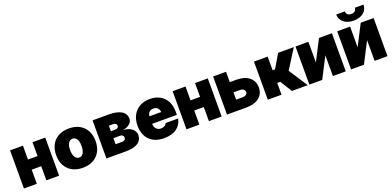

<svg xmlns="http://www.w3.org/2000/svg" viewBox="2 -1669 5280 2584"><g transform="rotate(-20 2641.5 -377.0)"><path d="M222.7 -545.9V-347.7H359.4V-545.9H542V0H359.4V-202.1H222.7V0H38.1V-545.9Z M880.9 9.8Q792 9.8 728.8 -25.6Q665.5 -61 632.1 -124.3Q598.6 -187.5 598.6 -271.5Q598.6 -355.5 632.1 -418.7Q665.5 -481.9 728.8 -517.3Q792 -552.7 880.9 -552.7Q969.7 -552.7 1033 -517.3Q1096.2 -481.9 1129.6 -418.7Q1163.1 -355.5 1163.1 -271.5Q1163.1 -187.5 1129.6 -124.3Q1096.2 -61 1033 -25.6Q969.7 9.8 880.9 9.8ZM881.8 -136.7Q919.4 -136.7 941.2 -172.6Q962.9 -208.5 962.9 -272.5Q962.9 -336.9 941.2 -371.6Q919.4 -406.2 881.8 -406.2Q842.8 -406.2 820.8 -371.6Q798.8 -336.9 798.8 -272.5Q798.8 -208.5 820.8 -172.6Q842.8 -136.7 881.8 -136.7Z M1219.7 0V-545.9H1458Q1567.9 -545.4 1630.9 -508.1Q1693.8 -470.7 1694.3 -396.5Q1693.8 -356 1658.7 -324.7Q1623.5 -293.5 1556.6 -282.2Q1618.2 -279.8 1656.7 -260Q1695.3 -240.2 1713.4 -210.9Q1731.4 -181.6 1731.4 -150.4Q1731 -76.2 1670.7 -38.1Q1610.4 0 1495.1 0ZM1401.4 -324.2H1463.9Q1486.8 -323.7 1499.5 -334.5Q1512.2 -345.2 1512.7 -363.3Q1512.2 -382.3 1497.8 -392.8Q1483.4 -403.3 1458 -403.3H1401.4ZM1401.4 -137.7H1495.1Q1519 -137.7 1532.7 -149.2Q1546.4 -160.6 1545.9 -180.7Q1546.4 -200.7 1532.7 -212.6Q1519 -224.6 1495.1 -224.6H1401.4Z M2044.9 9.8Q1913.6 9.8 1838.6 -64.7Q1763.7 -139.2 1763.7 -271.5Q1763.7 -356 1797.6 -419.2Q1831.5 -482.4 1893.6 -517.6Q1955.6 -552.7 2040 -552.7Q2122.6 -552.7 2183.6 -518.8Q2244.6 -484.9 2278.1 -422.1Q2311.5 -359.4 2311.5 -272.5V-227.5H1956.1Q1958 -182.1 1983.2 -155Q2008.3 -127.9 2048.8 -127.9Q2079.1 -127.9 2100.6 -140.4Q2122.1 -152.8 2130.9 -175.8H2309.6Q2295.9 -90.8 2227.1 -40.5Q2158.2 9.8 2044.9 9.8ZM2042 -415Q1966.8 -415 1957.5 -335H2126.5Q2117.2 -415 2042 -415Z M2550.8 -545.9V-347.7H2687.5V-545.9H2870.1V0H2687.5V-202.1H2550.8V0H2366.2V-545.9Z M2946.3 -545.9H3130.9V-397.5H3223.6Q3340.3 -397.9 3407.2 -344Q3474.1 -290 3474.6 -196.3Q3474.1 -105 3407.2 -52.5Q3340.3 0 3223.6 0H2946.3ZM3130.9 -146.5H3223.6Q3253.4 -146.5 3272.9 -160.6Q3292.5 -174.8 3293 -197.3Q3292.5 -221.2 3272.9 -236.3Q3253.4 -251.5 3223.6 -251H3130.9Z M3531.2 0V-545.9H3727.5V-350.6H3761.7L3877.9 -545.9H4102.5L3927.7 -269.5L4103.5 0H3876L3771.5 -168.9H3727.5V0Z M4310.5 -250 4462.9 -545.9H4647.5V0H4462.9V-296.9L4310.5 0H4126V-545.9H4310.5Z M4908.2 -250 5060.5 -545.9H5245.1V0H5060.5V-296.9L4908.2 0H4723.6V-545.9H4908.2ZM4983.4 -604.5Q4896.5 -604.5 4842.3 -648.2Q4788.1 -691.9 4788.1 -762.7H4911.1Q4911.1 -733.4 4930.2 -716.8Q4949.2 -700.2 4983.4 -700.2Q5016.6 -700.2 5035.6 -716.8Q5054.7 -733.4 5054.7 -762.7H5178.7Q5178.7 -691.9 5124.8 -648.2Q5070.8 -604.5 4983.4 -604.5Z"/></g></svg>

Font: Inter Tight Black
Style: Regular
Weight: 900
Designer: Rasmus Andersson
Foundry: rsms
Version: Version 3.004; ttfautohint (v1.8.4.7-5d5b)